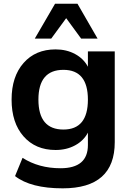

<svg xmlns="http://www.w3.org/2000/svg" viewBox="-20 -814 708 1027"><path d="M315.4 193.4Q144.5 193.4 60.5 127.9L100.6 30.3Q187.5 85.9 303.7 85.9Q450.2 85.9 450.2 -38.1V-104.5Q427.7 -61.5 381.8 -36.6Q335.9 -11.7 277.3 -11.7Q169.9 -11.7 106 -84.5Q42 -157.2 42 -281.2Q42 -404.3 106 -477.1Q169.9 -549.8 277.3 -549.8Q335.9 -549.8 381.8 -524.9Q427.7 -500 450.2 -457V-539.1H593.8V-53.7Q593.8 193.4 315.4 193.4ZM166 -607.4 274.4 -793.9H394.5L502 -607.4H414.1L334 -716.8L253.9 -607.4ZM185.5 -281.2Q185.5 -121.1 319.3 -121.1Q450.2 -121.1 450.2 -281.2Q450.2 -440.4 319.3 -440.4Q185.5 -440.4 185.5 -281.2Z"/></svg>

Font: Min Sans Bold
Style: Regular
Weight: 700
Designer: Jinseong-Kim, NotoSansCJK, Nunito
Foundry: Jinseong-Kim
Version: Version 1.400;Glyphs 3.1.2 (3151)